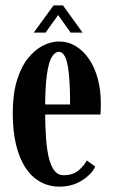

<svg xmlns="http://www.w3.org/2000/svg" viewBox="-20 -685 424 715"><path d="M201.5 10Q162.5 10 130.2 -7.8Q98 -25.5 75 -60.2Q52 -95 39.8 -146Q27.5 -197 27.5 -263.5Q27.5 -334.5 43 -385.2Q58.5 -436 84.2 -468Q110 -500 140.2 -515.2Q170.5 -530.5 199 -530.5Q233.5 -530.5 262 -513.2Q290.5 -496 311.5 -465.2Q332.5 -434.5 344 -392.2Q355.5 -350 355.5 -299.5Q355.5 -289 355.2 -279Q355 -269 354 -258.5H141V-296H241Q241 -370 236.2 -412.8Q231.5 -455.5 222.2 -473.8Q213 -492 199 -492Q185 -492 173.2 -473.2Q161.5 -454.5 154.8 -408Q148 -361.5 148 -278Q148 -215.5 151.5 -169.2Q155 -123 163.2 -92.5Q171.5 -62 184.5 -47.2Q197.5 -32.5 216.5 -32.5Q252 -32.5 273 -50.8Q294 -69 303 -87.5L334.5 -65Q323 -37.5 286.5 -13.8Q250 10 201.5 10ZM105.5 -563.5 179.5 -665H214.5L287.5 -563.5H243L196.5 -629L149.5 -563.5Z"/></svg>

Font: Imbue Thin 10pt
Style: Bold
Weight: 700
Version: Version 1.102